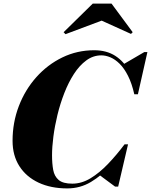

<svg xmlns="http://www.w3.org/2000/svg" viewBox="-20 -1040 842 1070"><path d="M355 10Q263.5 10 194.8 -22.2Q126 -54.5 88 -114Q50 -173.5 50 -255Q50 -357.5 85 -448.8Q120 -540 182.5 -610Q245 -680 327.5 -720Q410 -760 505 -760Q574 -760 622.8 -728.5Q671.5 -697 700.5 -641.5Q729.5 -586 740 -514.5H728.5Q714.5 -576 693.2 -617.8Q672 -659.5 646.8 -684.5Q621.5 -709.5 595.2 -720.5Q569 -731.5 545 -731.5Q499 -731.5 460.8 -703.2Q422.5 -675 392 -627.8Q361.5 -580.5 338.5 -521.5Q315.5 -462.5 300.2 -399.8Q285 -337 277.5 -278.8Q270 -220.5 270 -175Q270 -129 276.5 -93.2Q283 -57.5 307 -37Q331 -16.5 383 -16.5Q435 -16.5 484.5 -46.5Q534 -76.5 581.5 -126Q629 -175.5 674 -235.5H685Q645 -174 595.8 -117.8Q546.5 -61.5 486.5 -25.8Q426.5 10 355 10ZM621.5 0 531 -67Q556.5 -86 582.2 -111.2Q608 -136.5 634 -170L674 -235.5H693.5L638.5 0ZM728.5 -514.5 718.5 -580.5Q707 -612 693.8 -635Q680.5 -658 662 -678.5L784.5 -750H801.5L748.5 -514.5ZM345 -849.5 334.5 -860.5 497 -1020H601.5L719.5 -860.5L710 -851L546.5 -925Z"/></svg>

Font: Bodoni Moda 11pt Black
Style: Italic
Weight: 900
Italic angle: -13°
Designer: Owen Earl
Foundry: indestructible type
Version: Version 2.004